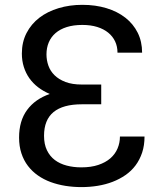

<svg xmlns="http://www.w3.org/2000/svg" viewBox="-20 -757 671 787"><path d="M315.3 -329.5Q238.3 -329.5 199.4 -297.6Q160.5 -265.6 160.5 -200.3Q160.5 -165.8 172.4 -141.2Q184.3 -116.5 204.9 -101Q225.5 -85.6 253.4 -78.3Q281.2 -71 313.2 -71Q353.3 -71 383 -81Q412.6 -90.9 432.4 -108.1Q452.1 -125.4 461.8 -148.4Q471.6 -171.5 471.6 -197.4H572.4Q572.4 -161.2 562.7 -131.7Q552.9 -102.3 535.7 -79.2Q518.5 -56.1 494.3 -39.4Q470.2 -22.7 441.6 -11.7Q413 -0.7 380.5 4.6Q348 9.9 313.9 9.9Q280.2 9.9 248 4.8Q215.9 -0.4 187.5 -10.8Q159.1 -21.3 135.5 -37.8Q111.9 -54.3 94.6 -76.9Q77.4 -99.4 67.8 -128.4Q58.2 -157.3 58.2 -193.2Q58.2 -261.7 91.1 -306.3Q123.9 -350.9 183.9 -371.8Q157.3 -383.2 136.2 -399.3Q115.1 -415.5 100.3 -436.4Q85.6 -457.4 77.6 -482.8Q69.6 -508.2 69.6 -537.6Q69.6 -584.5 88.8 -621.6Q108 -658.7 141.3 -684.3Q174.7 -709.9 220 -723.5Q265.3 -737.2 317.5 -737.2Q371.4 -737.2 416.4 -723.5Q461.3 -709.9 493.8 -684.5Q526.3 -659.1 544.4 -622.9Q562.5 -586.6 562.5 -541.2H461.6Q461.6 -566.4 451.9 -587.2Q442.1 -608 423.7 -623Q405.2 -638.1 378.4 -646.5Q351.6 -654.8 317.5 -654.8Q281.2 -654.8 253.7 -646.1Q226.2 -637.4 207.7 -621.4Q189.3 -605.5 179.9 -583.3Q170.5 -561.1 170.5 -534.1Q170.5 -510.3 178.3 -488.1Q186.1 -465.9 203.5 -448.7Q220.9 -431.5 248.4 -421Q275.9 -410.5 315.3 -410.5H394.9V-329.5Z"/></svg>

Font: Interop
Style: Regular
Weight: 400
Designer: Rasmus Andersson, Google, Jang Haemin
Foundry: jhaemin
Version: Version 1.008